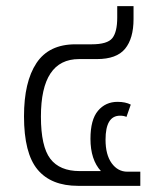

<svg xmlns="http://www.w3.org/2000/svg" viewBox="-20 -604 528 624"><path d="M436 -46H394Q363 -46 343 -73.5Q323 -101 323 -150Q323 -228 370 -228Q383 -228 391 -224L405 -264Q388 -273 362 -273Q323 -273 298.5 -244Q274 -215 274 -153Q274 -85 308 -48H239Q174 -48 143.5 -88Q113 -128 113 -225Q113 -412 237 -412H295Q359 -412 386.5 -445.5Q414 -479 414 -542V-584H361V-547Q361 -500 345 -480Q329 -460 278 -460H225Q139 -460 98.5 -399Q58 -338 58 -226Q58 -106 102 -53Q146 0 234 0H436Z"/></svg>

Font: Noto Sans Thai UI SemiCondensed Light
Style: Regular
Weight: 300
Width: 4
Designer: Monotype Design Team
Foundry: Monotype Imaging Inc.
Version: Version 1.901